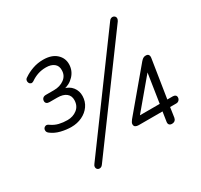

<svg xmlns="http://www.w3.org/2000/svg" viewBox="-153 -922 1192 1139"><g transform="rotate(-30 442.5 -352.5)"><path d="M203 -279Q168 -279 131.5 -288Q95 -297 68 -318Q58 -326 56.5 -335.5Q55 -345 59.5 -352.5Q64 -360 73.5 -362.5Q83 -365 95 -356Q119 -339 146 -332.5Q173 -326 203 -326Q241 -326 268.5 -347.5Q296 -369 297 -408Q298 -438 277 -455Q256 -472 216 -472H163Q151 -472 144 -477.5Q137 -483 137 -493Q137 -505 144.5 -512.5Q152 -520 166 -520H221Q263 -520 292 -541.5Q321 -563 321 -600Q322 -629 302 -645Q282 -661 247 -661Q217 -661 191.5 -652.5Q166 -644 143 -628Q132 -621 124 -623.5Q116 -626 112 -634Q108 -642 110 -651.5Q112 -661 123 -667Q149 -685 183 -697Q217 -709 255 -709Q313 -709 345 -680Q377 -651 376 -608Q375 -565 345.5 -533.5Q316 -502 271 -494L272 -501Q311 -493 331.5 -466.5Q352 -440 351 -405Q350 -368 330 -339.5Q310 -311 276.5 -295Q243 -279 203 -279ZM247 4Q241 13 233 16Q225 19 218 17Q211 15 207 9.5Q203 4 203 -4Q203 -12 210 -21L716 -710Q722 -719 730 -721.5Q738 -724 744.5 -722Q751 -720 755.5 -714.5Q760 -709 759.5 -701Q759 -693 753 -684ZM728 3Q716 3 710 -4Q704 -11 706 -24L716 -89H553Q540 -89 531.5 -94Q523 -99 523 -112Q523 -119 527 -125.5Q531 -132 536 -139L761 -407Q768 -415 775.5 -420.5Q783 -426 795 -426Q808 -426 813.5 -418.5Q819 -411 817 -397L776 -136H813Q824 -136 830.5 -131Q837 -126 837 -116Q837 -105 829.5 -97Q822 -89 810 -89H768L758 -21Q756 -10 748.5 -3.5Q741 3 728 3ZM724 -136 758 -357H774L575 -120L574 -136Z"/></g></svg>

Font: Nunito ExtraLight Light
Style: Italic
Weight: 300
Italic angle: -9°
Version: Version 3.602